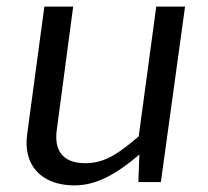

<svg xmlns="http://www.w3.org/2000/svg" viewBox="-20 -551 627 580"><path d="M202 9C203 9 204 9 205 9C270 9 329 -23 401 -84L398 -1H466L539 -531H452L399 -139C338 -87 296 -58 238 -58C168 -58 142 -98 152 -162L201 -531H114L62 -145C49 -51 106 8 202 9Z"/></svg>

Font: Cheyenne Sans
Style: Italic
Weight: 400
Italic angle: -8.13011°
Designer: The Public Sans project authors (U.S. Web Design System), Libre Franklin designed by Pablo Impallari and Rodrigo Fuenzal
Foundry: The Cheyenne Sans Project Authors
Version: Version 2.007